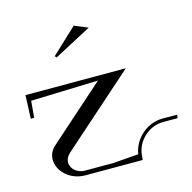

<svg xmlns="http://www.w3.org/2000/svg" viewBox="-96 -731 825 826"><g transform="rotate(-15 316.5 -317.5)"><path d="M25 -400 20.9 -296H35.9L42.4 -370.3L342.4 -379.8L92.4 -157.7C76.2 -143.3 68 -125.8 66.4 -107.8C66.2 -105.6 66.1 -103.4 66.1 -101.3C66.1 -51.5 115 0 185 0H440L441.8 -20C447.3 -83.5 503.3 -135 566.8 -135H631.8L633.1 -150H568.1C499.3 -150 438.3 -96.5 427.8 -28.8L315.8 -20H186.8C157 -20 127 -42.7 127 -71.6C127 -87.3 134.2 -100.6 150.1 -114.7L472 -400ZM189.8 -529 196.8 -522 362.8 -610 302.8 -635Z"/></g></svg>

Font: Galberik
Style: Regular
Weight: 400
Designer: Gluk
Foundry: Gluk
Version: Version 0.50